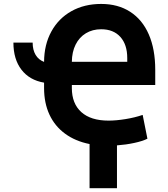

<svg xmlns="http://www.w3.org/2000/svg" viewBox="-20 -737 864 985"><path d="M206.1 -419.4Q206.5 -507.8 243.4 -575.2Q280.3 -642.6 346.4 -679.7Q412.6 -716.8 499 -716.8Q585.4 -716.8 647.9 -676.5Q710.4 -636.2 743.4 -560.3Q776.4 -484.4 776.4 -378.9V-300.8H348.6V-285.2Q348.6 -205.6 397.2 -161.9Q445.8 -118.2 537.1 -118.2Q575.7 -118.2 623.8 -126Q671.9 -133.8 711.9 -147.5L736.3 -25.4Q710.9 -12.7 668.7 -3.7Q626.5 5.4 580.1 8.8V228.5H439.5V2Q366.2 -12.7 313.7 -51.3Q261.2 -89.8 233.6 -149.2Q206.1 -208.5 206.1 -285.2V-313Q131.3 -325.7 90.1 -379.4Q48.8 -433.1 48.8 -518.6H147.5Q147.5 -481 162.6 -455.6Q177.7 -430.2 206.1 -419.4ZM632.8 -419.9V-439.5Q632.8 -508.3 597.4 -547.6Q562 -586.9 499 -586.9Q454.6 -586.9 420.7 -566.4Q386.7 -545.9 367.9 -508.1Q349.1 -470.2 348.6 -419.9Z"/></svg>

Font: Pretendard Std
Style: Bold
Weight: 700
Designer: Base glyphs from Inter by Rasmus Andersson; Hangeul glyphs from Noto Sans CJK(Source Han Sans) by Jang Soo-young and Kan
Foundry: Kil Hyung-jin
Version: Version 1.309